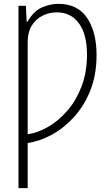

<svg xmlns="http://www.w3.org/2000/svg" viewBox="-20 -744 569 999"><path d="M282.2 -724.1Q383.8 -724.1 433.1 -651.1Q482.4 -578.1 482.4 -457.5Q482.4 -354.5 450 -273.4Q417.5 -192.4 364.3 -134.3Q311 -76.2 248 -42.2Q185.1 -8.3 124 0V234.9H76.2V-713.9H114.7L118.7 -631.3H123.5Q155.3 -687.5 199.5 -705.8Q243.7 -724.1 282.2 -724.1ZM275.9 -679.7Q235.4 -679.7 200.7 -662.1Q166 -644.5 145 -610.4Q124 -576.2 124 -526.4V-45.4Q175.8 -52.7 230 -83.7Q284.2 -114.7 330.1 -167.7Q376 -220.7 404.3 -294.2Q432.6 -367.7 432.6 -460.4Q432.6 -564.9 390.9 -622.3Q349.1 -679.7 275.9 -679.7Z"/></svg>

Font: Open Sans Condensed Light
Style: Regular
Weight: 300
Width: 3
Designer: Monotype Design Team
Foundry: Monotype Imaging Inc.
Version: Version 3.003; ttfautohint (v1.8.4)